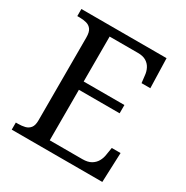

<svg xmlns="http://www.w3.org/2000/svg" viewBox="-164 -849 951 984"><g transform="rotate(30 311.5 -357.0)"><path d="M38 0V-42H51Q73 -42 91.5 -46.5Q110 -51 121.5 -65.5Q133 -80 133 -109V-600Q133 -632 122 -647Q111 -662 92.5 -667Q74 -672 51 -672H38V-714H542L547 -539H495L490 -582Q488 -604 478.5 -622.5Q469 -641 450.5 -652.5Q432 -664 402 -664H234V-398H475V-349H234V-50H427Q459 -50 478.5 -61.5Q498 -73 508.5 -91.5Q519 -110 522 -132L529 -175H581L574 0Z"/></g></svg>

Font: Noto Serif Thai
Style: Regular
Weight: 400
Designer: Monotype Design Team
Foundry: Monotype Imaging Inc.
Version: Version 2.001